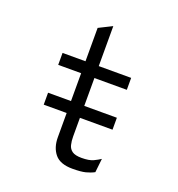

<svg xmlns="http://www.w3.org/2000/svg" viewBox="-133 -831 881 952"><g transform="rotate(20 308.0 -355.0)"><path d="M112 -238V-301H475V-238ZM354 12Q289 12 261 -22Q233 -56 233 -110V-448H112V-511H233V-687L303 -722V-511H474V-448H303V-140Q303 -115.5 307.8 -96Q312.5 -76.5 328.5 -65.2Q344.5 -54 378 -54Q418 -54 439.5 -64.2Q461 -74.5 475 -84L467 -11Q447.5 -0.5 423 5.8Q398.5 12 354 12Z"/></g></svg>

Font: Overpass Mono Light
Style: Regular
Weight: 300
Monospace: yes
Designer: Delve Withrington, Dave Bailey
Foundry: Delve Fonts LLC
Version: Version 4.000